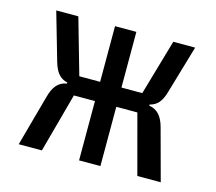

<svg xmlns="http://www.w3.org/2000/svg" viewBox="-80 -615 801 713"><g transform="rotate(15 320.0 -258.0)"><path d="M279 -228H198L136 0H47L101 -196Q109 -227 123.5 -243.5Q138 -260 162 -264V-268Q140 -273 127 -288.5Q114 -304 106 -332L53 -516H138L199 -302H279V-516H361V-302H441L503 -516H587L533 -332Q525 -303 512 -288Q499 -273 478 -268V-264Q502 -260 517 -243.5Q532 -227 540 -196L593 0H503L442 -228H361V0H279Z"/></g></svg>

Font: Writer
Style: Regular
Weight: 400
Monospace: yes
Designer: Mike Abbink, Paul van der Laan, Pieter van Rosmalen
Foundry: Bold Monday
Version: Version 2.001 2020